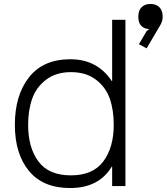

<svg xmlns="http://www.w3.org/2000/svg" viewBox="-20 -939 841 969"><path d="M554 -309Q554 -384 534 -441.5Q514 -499 464 -537Q414 -575 338 -575Q263 -575 213 -537Q163 -499 142.5 -441Q122 -383 122 -309Q122 -194 174 -124Q226 -54 338 -54Q449 -54 501.5 -124.5Q554 -195 554 -309ZM613 -839V0H546V-98H544Q479 10 334 10Q197 10 126 -76.5Q55 -163 55 -309Q55 -458 126.5 -549Q198 -640 335 -640Q471 -640 544 -530H546V-839ZM801 -855Q801 -833 790 -814L720 -695L681 -716L720 -782L733 -792Q678 -796 678 -855Q678 -885 694 -902Q710 -919 739 -919Q769 -919 785 -902Q801 -885 801 -855Z"/></svg>

Font: Sinkin Sans 300 Light
Style: Regular
Weight: 300
Designer: Keith Bates
Foundry: K-Type
Version: Sinkin Sans (version 1.0)  by Keith Bates   •   © 2014   www